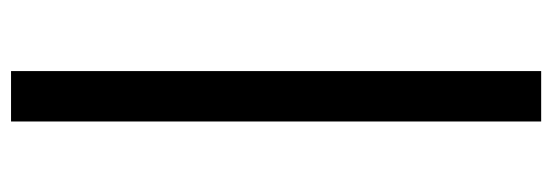

<svg xmlns="http://www.w3.org/2000/svg" viewBox="-338 -444 976 339"><g transform="rotate(-90 149.5 -274.0)"><path d="M105 -742H194V194H105Z"/></g></svg>

Font: Idrija
Style: Regular
Weight: 500
Designer: Julieta Ulanovsky
Foundry: Julieta Ulanovsky
Version: Version 7.200